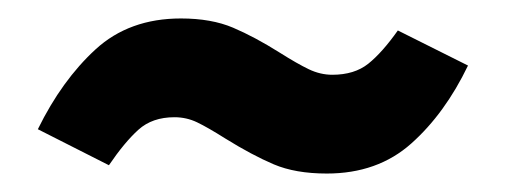

<svg xmlns="http://www.w3.org/2000/svg" viewBox="-20 -424 548 208"><path d="M224 -274Q205 -286 193.5 -291.5Q182 -297 169 -297Q145 -297 130 -283.5Q115 -270 98 -245L21 -284Q47 -337 83.5 -370.5Q120 -404 176 -404Q209 -404 232.5 -394Q256 -384 283 -367Q302 -355 314.5 -349Q327 -343 340 -343Q364 -343 379 -355Q394 -367 411 -391L487 -353Q462 -301 425.5 -268.5Q389 -236 334 -236Q300 -236 276.5 -246Q253 -256 224 -274Z"/></svg>

Font: Wolseley Sans SemiBold
Style: Regular
Weight: 600
Designer: Carrois Corporate & Edenspiekermann AG
Foundry: Carrois Corporate GbR & Edenspiekermann AG
Version: Version 4.202